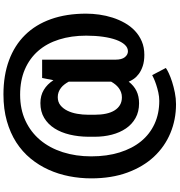

<svg xmlns="http://www.w3.org/2000/svg" viewBox="15 -806 1016 1086"><g transform="rotate(-90 523.0 -263.0)"><path d="M988.8 -283.7Q988.8 -247.6 983.4 -209.2Q978 -170.9 966.3 -134.3Q954.6 -97.7 936 -64.9Q917.5 -32.2 891.6 -7.8Q865.7 16.6 832 31Q798.3 45.4 755.9 45.4Q719.2 45.4 692.9 36.6Q666.5 27.8 648.7 14.6Q630.9 1.5 620.1 -13.9Q609.4 -29.3 604 -43Q581.5 -13.7 551.5 1Q521.5 15.6 481.9 15.6Q434.1 15.6 398.4 -4.4Q362.8 -24.4 339.4 -58.8Q315.9 -93.3 304.2 -138.7Q292.5 -184.1 292.5 -234.9V-272.5Q293 -327.6 304.7 -376.7Q316.4 -425.8 339.8 -462.6Q363.3 -499.5 398.9 -521Q434.6 -542.5 482.9 -542.5Q525.4 -542.5 557.6 -523.2Q589.8 -503.9 612.3 -468.8L625 -532.7H728.5V-118.7Q728.5 -82 742.7 -64.7Q756.8 -47.4 775.9 -47.4Q796.4 -47.4 812.7 -64.9Q829.1 -82.5 840.6 -114Q852.1 -145.5 858.2 -189Q864.3 -232.4 864.3 -283.7Q864.3 -367.7 842.5 -436.8Q820.8 -505.9 778.3 -554.7Q735.8 -603.5 673.6 -630.4Q611.3 -657.2 530.3 -657.2Q448.2 -657.2 383.5 -627.2Q318.8 -597.2 273.9 -543.7Q229 -490.2 205.3 -416.3Q181.6 -342.3 181.6 -254.9Q181.6 -165.5 203.9 -94.2Q226.1 -22.9 266.8 26.9Q307.6 76.7 365.7 103.3Q423.8 129.9 495.6 129.9Q519 129.9 543.2 124.5Q567.4 119.1 587.6 112.3Q607.9 105.5 622.3 98.9Q636.7 92.3 641.1 89.8L681.6 167Q672.9 173.8 652.1 183.6Q631.3 193.4 603.3 202.4Q575.2 211.4 542.2 218Q509.3 224.6 476.6 224.6Q389.2 224.6 312.7 192.6Q236.3 160.6 179.4 99.6Q122.6 38.6 89.8 -50.8Q57.1 -140.1 57.1 -254.9Q57.1 -318.4 69.1 -379.6Q81.1 -440.9 106 -496.1Q130.9 -551.3 169.4 -598.1Q208 -645 260.7 -679Q313.5 -712.9 381.1 -732.2Q448.7 -751.5 532.2 -751.5Q639.6 -751.5 724.4 -720.2Q809.1 -689 867.9 -629.4Q926.8 -569.8 957.8 -482.7Q988.8 -395.5 988.8 -283.7ZM417 -234.9Q417 -199.7 423.1 -171.1Q429.2 -142.6 441.7 -122.8Q454.1 -103 472.4 -92.3Q490.7 -81.5 515.6 -81.5Q531.2 -81.5 544.4 -86.4Q557.6 -91.3 568.6 -99.6Q579.6 -107.9 588.4 -118.9Q597.2 -129.9 604 -142.1V-382.3Q597.2 -395 588.6 -406.2Q580.1 -417.5 569.1 -426Q558.1 -434.6 544.9 -439.5Q531.7 -444.3 516.6 -444.3Q489.3 -444.3 470.5 -429.2Q451.7 -414.1 439.7 -389.6Q427.7 -365.2 422.4 -334.5Q417 -303.7 417 -272.5Z"/></g></svg>

Font: Ufes Sans SemiBold
Style: Regular
Weight: 600
Designer: Ricardo Esteves & Filipe Motta
Foundry: ProDesignUfes - Ricardo Esteves, Filipe Motta (This is a derivative work, based on Roboto family, by Christian Robertson
Version: Version 2.0